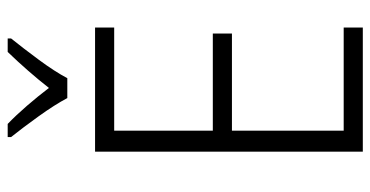

<svg xmlns="http://www.w3.org/2000/svg" viewBox="-258 -730 987 512"><g transform="rotate(-90 236.0 -473.5)"><path d="M419 0H88V-714H419V-663H144V-400H403V-349H144V-51H419ZM390 -947H354Q301 -892 258 -837Q236 -866 210.5 -895.5Q185 -925 162 -947H127V-938Q151 -908 182 -865Q213 -822 231 -788H284Q302 -822 333.5 -864.5Q365 -907 390 -938Z"/></g></svg>

Font: Noto Sans UI SemiCondensed Light
Style: Regular
Weight: 300
Width: 4
Designer: Monotype Design Team
Foundry: Monotype Imaging Inc.
Version: Version 1.901